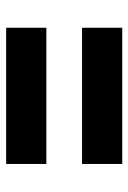

<svg xmlns="http://www.w3.org/2000/svg" viewBox="86 -608 427 640"><g transform="rotate(90 300.0 -288.5)"><path d="M73 -348V-482H527V-348ZM73 -95V-229H527V-95Z"/></g></svg>

Font: Geist Mono Black
Style: Regular
Weight: 900
Monospace: yes
Designer: Basement.studio, Andrés Briganti, Mateo Zaragoza
Foundry: Basement.studio, Vercel, Andrés Briganti, Guido Ferreyra, Mateo Zaragoza
Version: Version 1.500; ttfautohint (v1.8.4.7-5d5b)